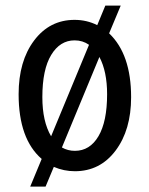

<svg xmlns="http://www.w3.org/2000/svg" viewBox="-20 -610 539 695"><path d="M47.4 -269Q47.4 -388.7 103.5 -463.4Q159.7 -538.1 250 -538.1Q293.9 -538.1 332 -519L361.3 -589.8H417L375 -489.3Q454.6 -413.6 454.6 -258.3Q454.6 -139.6 398.4 -64.9Q342.3 9.8 251 9.8Q211.4 9.8 174.8 -5.9L145 65.4H89.4L130.9 -34.7Q47.4 -106.9 47.4 -269ZM133.3 -258.3Q133.3 -170.4 165 -116.7L302.2 -447.8Q279.3 -463.9 250 -463.9Q197.3 -463.9 165.3 -411.1Q133.3 -358.4 133.3 -258.3ZM367.7 -269Q367.7 -351.1 339.8 -403.8L204.1 -76.2Q225.6 -64 251 -64Q305.2 -64 336.4 -116.9Q367.7 -169.9 367.7 -269Z"/></svg>

Font: TypoPRO Roboto
Style: Regular
Weight: 400
Designer: Google
Version: Version 2.136; 2016